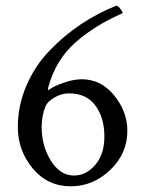

<svg xmlns="http://www.w3.org/2000/svg" viewBox="-20 -652 513 678"><path d="M127 -205.1Q127 -136.7 159.7 -84.5Q192.4 -32.2 241.2 -32.2Q284.2 -32.2 316.4 -69.8Q348.6 -107.4 348.6 -169.9Q348.6 -236.3 316.9 -279.3Q285.2 -322.3 223.6 -322.3Q197.3 -322.3 172.9 -308.1Q148.4 -293.9 141.6 -278.3Q127.9 -247.1 127 -205.1ZM229.5 5.9Q148.4 5.9 95.7 -57.1Q43 -120.1 43 -203.1Q43 -279.3 73.2 -349.6Q103.5 -419.9 154.8 -473.1Q206.1 -526.4 265.1 -565.9Q324.2 -605.5 390.6 -631.8Q396.5 -631.8 404.8 -621.1Q413.1 -610.4 413.1 -605.5Q314.5 -562.5 245.6 -501.5Q176.8 -440.4 150.4 -343.8Q148.4 -334 151.4 -334Q153.3 -335 154.3 -335.9Q168 -346.7 203.6 -359.4Q239.3 -372.1 268.6 -372.1Q336.9 -372.1 383.3 -314.9Q429.7 -257.8 429.7 -190.4Q429.7 -109.4 369.1 -51.8Q308.6 5.9 229.5 5.9Z"/></svg>

Font: Crimson Text
Style: Roman
Weight: 400
Version: Version 0.13